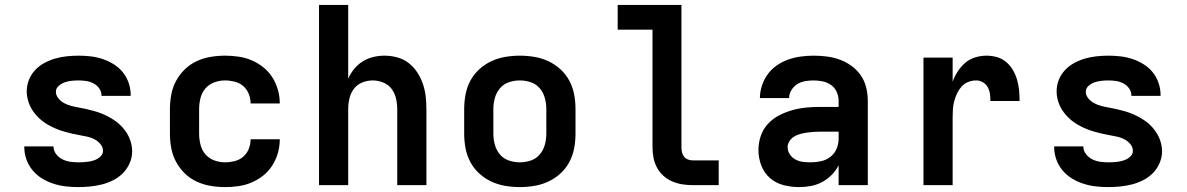

<svg xmlns="http://www.w3.org/2000/svg" viewBox="-20 -755 4840 783"><path d="M299 8Q273 8 247.5 5Q222 2 197.5 -6Q173 -14 151 -27.5Q129 -41 112.5 -61Q96 -81 87.5 -105.5Q79 -130 79 -156Q79 -156 79 -157Q79 -158 79 -158H198Q198 -158 198 -158Q198 -158 198 -158Q198 -141 208.5 -127Q219 -113 234 -105.5Q249 -98 265.5 -95.5Q282 -93 299 -93Q309 -93 319 -93.5Q329 -94 339.5 -95.5Q350 -97 360 -100Q370 -103 378.5 -108Q387 -113 393.5 -121Q400 -129 400 -140Q400 -155 389.5 -167.5Q379 -180 365.5 -187Q352 -194 336.5 -197.5Q321 -201 306 -203.5Q291 -206 276 -209.5Q261 -213 246.5 -217Q232 -221 217.5 -226.5Q203 -232 189 -239Q175 -246 162.5 -254.5Q150 -263 139 -273.5Q128 -284 118.5 -296.5Q109 -309 102.5 -323Q96 -337 92.5 -352Q89 -367 89 -382Q89 -407 98 -429.5Q107 -452 123.5 -469.5Q140 -487 161.5 -498.5Q183 -510 206 -516.5Q229 -523 253 -525.5Q277 -528 301 -528Q326 -528 351 -525Q376 -522 399.5 -514Q423 -506 444.5 -492.5Q466 -479 481.5 -459.5Q497 -440 505 -416Q513 -392 513 -367Q513 -366 513 -365.5Q513 -365 513 -364H394Q394 -364 394 -364.5Q394 -365 394 -365Q394 -381 385 -394Q376 -407 362 -414.5Q348 -422 332.5 -424.5Q317 -427 301 -427Q287 -427 272.5 -425.5Q258 -424 244.5 -419.5Q231 -415 219.5 -405Q208 -395 208 -381Q208 -366 218.5 -353.5Q229 -341 242.5 -334Q256 -327 271 -323Q286 -319 301 -316.5Q316 -314 331 -310.5Q346 -307 361 -303Q376 -299 390.5 -293.5Q405 -288 418.5 -281Q432 -274 445 -265.5Q458 -257 469 -246.5Q480 -236 489.5 -223.5Q499 -211 505.5 -197Q512 -183 515.5 -168Q519 -153 519 -138Q519 -113 509 -90Q499 -67 482 -49.5Q465 -32 442.5 -20.5Q420 -9 396.5 -3Q373 3 348 5.5Q323 8 299 8Z M898 8Q868 8 838.5 3Q809 -2 782 -14.5Q755 -27 733.5 -48Q712 -69 698 -95Q684 -121 678.5 -150.5Q673 -180 673 -210V-310Q673 -340 678.5 -369.5Q684 -399 698 -425Q712 -451 733.5 -472Q755 -493 782 -505.5Q809 -518 838.5 -523Q868 -528 898 -528Q925 -528 953 -524Q981 -520 1006.5 -509Q1032 -498 1054 -480.5Q1076 -463 1091 -439Q1106 -415 1113.5 -388Q1121 -361 1121 -333Q1121 -333 1121 -333Q1121 -333 1121 -333H1002Q1002 -333 1002 -333Q1002 -333 1002 -333Q1002 -353 994.5 -372Q987 -391 972 -404Q957 -417 937 -422Q917 -427 898 -427Q875 -427 853.5 -419Q832 -411 817.5 -394Q803 -377 797.5 -354.5Q792 -332 792 -310V-210Q792 -188 797.5 -165.5Q803 -143 817.5 -126Q832 -109 853.5 -101Q875 -93 898 -93Q917 -93 937 -98Q957 -103 972 -116Q987 -129 994.5 -148Q1002 -167 1002 -187Q1002 -187 1002 -187Q1002 -187 1002 -187H1121Q1121 -187 1121 -187Q1121 -187 1121 -187Q1121 -159 1113.5 -132Q1106 -105 1091 -81Q1076 -57 1054 -39.5Q1032 -22 1006.5 -11Q981 0 953 4Q925 8 898 8Z M1281 0V-735H1400V-434Q1409 -455 1424 -473.5Q1439 -492 1459 -504.5Q1479 -517 1502 -522.5Q1525 -528 1548 -528Q1574 -528 1600 -521Q1626 -514 1646.5 -498Q1667 -482 1681.5 -460Q1696 -438 1704.5 -413Q1713 -388 1716 -362Q1719 -336 1719 -310V0H1600V-310Q1600 -332 1595 -353.5Q1590 -375 1577 -392.5Q1564 -410 1543 -418.5Q1522 -427 1500 -427Q1478 -427 1457 -418.5Q1436 -410 1423 -392.5Q1410 -375 1405 -353.5Q1400 -332 1400 -310V0Z M2100 8Q2070 8 2040.5 3Q2011 -2 1984 -14.5Q1957 -27 1934.5 -47.5Q1912 -68 1898 -94.5Q1884 -121 1878.5 -150.5Q1873 -180 1873 -210V-310Q1873 -340 1878.5 -369.5Q1884 -399 1898 -425.5Q1912 -452 1934.5 -472.5Q1957 -493 1984 -505.5Q2011 -518 2040.5 -523Q2070 -528 2100 -528Q2130 -528 2159.5 -523Q2189 -518 2216 -505.5Q2243 -493 2265.5 -472.5Q2288 -452 2302 -425.5Q2316 -399 2321.5 -369.5Q2327 -340 2327 -310V-210Q2327 -180 2321.5 -150.5Q2316 -121 2302 -94.5Q2288 -68 2265.5 -47.5Q2243 -27 2216 -14.5Q2189 -2 2159.5 3Q2130 8 2100 8ZM2100 -93Q2123 -93 2145 -100.5Q2167 -108 2181.5 -125.5Q2196 -143 2202 -165Q2208 -187 2208 -210V-310Q2208 -333 2202 -355Q2196 -377 2181.5 -394.5Q2167 -412 2145 -419.5Q2123 -427 2100 -427Q2077 -427 2055 -419.5Q2033 -412 2018.5 -394.5Q2004 -377 1998 -355Q1992 -333 1992 -310V-210Q1992 -187 1998 -165Q2004 -143 2018.5 -125.5Q2033 -108 2055 -100.5Q2077 -93 2100 -93Z M2804 0Q2782 0 2761 -3.5Q2740 -7 2720.5 -15.5Q2701 -24 2685 -38.5Q2669 -53 2659 -72Q2649 -91 2645 -112Q2641 -133 2641 -155V-634H2499V-735H2759V-155Q2759 -145 2761 -135Q2763 -125 2769 -117Q2775 -109 2784.5 -105Q2794 -101 2804 -101H2911V0Z M3239 8Q3207 8 3175.5 0Q3144 -8 3120 -29Q3096 -50 3084.5 -80.5Q3073 -111 3073 -143Q3073 -171 3082 -199Q3091 -227 3110.5 -248.5Q3130 -270 3155.5 -283.5Q3181 -297 3208.5 -305Q3236 -313 3264.5 -316Q3293 -319 3322 -319H3400V-344Q3400 -363 3392 -380.5Q3384 -398 3369 -408.5Q3354 -419 3335.5 -423Q3317 -427 3298 -427Q3281 -427 3263.5 -424Q3246 -421 3231.5 -412Q3217 -403 3207.5 -387.5Q3198 -372 3198 -355H3079Q3079 -381 3087.5 -406.5Q3096 -432 3111.5 -453Q3127 -474 3149 -489Q3171 -504 3195.5 -512.5Q3220 -521 3246 -524.5Q3272 -528 3298 -528Q3325 -528 3352.5 -524.5Q3380 -521 3405.5 -511.5Q3431 -502 3453 -486Q3475 -470 3490.5 -447.5Q3506 -425 3512.5 -398Q3519 -371 3519 -344V0H3400V-81Q3389 -59 3371.5 -41.5Q3354 -24 3332.5 -12.5Q3311 -1 3287 3.5Q3263 8 3239 8ZM3286 -93Q3307 -93 3328 -97.5Q3349 -102 3366 -115Q3383 -128 3391.5 -148Q3400 -168 3400 -189V-218H3322Q3309 -218 3295.5 -217Q3282 -216 3269 -214Q3256 -212 3243 -208.5Q3230 -205 3218.5 -198Q3207 -191 3199.5 -179.5Q3192 -168 3192 -155Q3192 -139 3201 -125.5Q3210 -112 3224 -104.5Q3238 -97 3254 -95Q3270 -93 3286 -93Z M3746 0V-520H3865V-422Q3873 -444 3886 -464Q3899 -484 3916.5 -499Q3934 -514 3957 -521Q3980 -528 4003 -528Q4025 -528 4046 -522Q4067 -516 4083.5 -502Q4100 -488 4111 -469Q4122 -450 4128 -429Q4134 -408 4136 -386.5Q4138 -365 4138 -343H4019Q4019 -358 4017 -372.5Q4015 -387 4008 -399.5Q4001 -412 3988.5 -419.5Q3976 -427 3961 -427Q3944 -427 3928 -420.5Q3912 -414 3901 -401.5Q3890 -389 3883 -374Q3876 -359 3871.5 -342.5Q3867 -326 3866 -309Q3865 -292 3865 -276V0Z M4499 8Q4473 8 4447.5 5Q4422 2 4397.5 -6Q4373 -14 4351 -27.5Q4329 -41 4312.5 -61Q4296 -81 4287.5 -105.5Q4279 -130 4279 -156Q4279 -156 4279 -157Q4279 -158 4279 -158H4398Q4398 -158 4398 -158Q4398 -158 4398 -158Q4398 -141 4408.5 -127Q4419 -113 4434 -105.5Q4449 -98 4465.5 -95.5Q4482 -93 4499 -93Q4509 -93 4519 -93.5Q4529 -94 4539.5 -95.5Q4550 -97 4560 -100Q4570 -103 4578.5 -108Q4587 -113 4593.5 -121Q4600 -129 4600 -140Q4600 -155 4589.5 -167.5Q4579 -180 4565.5 -187Q4552 -194 4536.5 -197.5Q4521 -201 4506 -203.5Q4491 -206 4476 -209.5Q4461 -213 4446.5 -217Q4432 -221 4417.5 -226.5Q4403 -232 4389 -239Q4375 -246 4362.5 -254.5Q4350 -263 4339 -273.5Q4328 -284 4318.5 -296.5Q4309 -309 4302.5 -323Q4296 -337 4292.5 -352Q4289 -367 4289 -382Q4289 -407 4298 -429.5Q4307 -452 4323.5 -469.5Q4340 -487 4361.5 -498.5Q4383 -510 4406 -516.5Q4429 -523 4453 -525.5Q4477 -528 4501 -528Q4526 -528 4551 -525Q4576 -522 4599.5 -514Q4623 -506 4644.5 -492.5Q4666 -479 4681.5 -459.5Q4697 -440 4705 -416Q4713 -392 4713 -367Q4713 -366 4713 -365.5Q4713 -365 4713 -364H4594Q4594 -364 4594 -364.5Q4594 -365 4594 -365Q4594 -381 4585 -394Q4576 -407 4562 -414.5Q4548 -422 4532.5 -424.5Q4517 -427 4501 -427Q4487 -427 4472.5 -425.5Q4458 -424 4444.5 -419.5Q4431 -415 4419.5 -405Q4408 -395 4408 -381Q4408 -366 4418.5 -353.5Q4429 -341 4442.5 -334Q4456 -327 4471 -323Q4486 -319 4501 -316.5Q4516 -314 4531 -310.5Q4546 -307 4561 -303Q4576 -299 4590.5 -293.5Q4605 -288 4618.5 -281Q4632 -274 4645 -265.5Q4658 -257 4669 -246.5Q4680 -236 4689.5 -223.5Q4699 -211 4705.5 -197Q4712 -183 4715.5 -168Q4719 -153 4719 -138Q4719 -113 4709 -90Q4699 -67 4682 -49.5Q4665 -32 4642.5 -20.5Q4620 -9 4596.5 -3Q4573 3 4548 5.5Q4523 8 4499 8Z"/></svg>

Font: Iosevka SS04 Extended
Style: Bold
Weight: 700
Width: 7
Monospace: yes
Designer: Belleve Invis
Foundry: Belleve Invis
Version: Version 19.0.0; ttfautohint (v1.8.4)